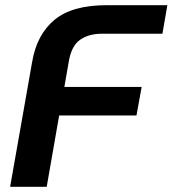

<svg xmlns="http://www.w3.org/2000/svg" viewBox="-20 -720 665 740"><path d="M104 -482Q122 -587 190 -643.5Q258 -700 391 -700H625L606 -590H372Q322 -590 288.5 -566.5Q255 -543 245 -482L228 -385H526L506 -275H208L160 0H19Z"/></svg>

Font: KoHo
Style: Bold Italic
Weight: 700
Italic angle: -10°
Version: Version 1.000; ttfautohint (v1.6)